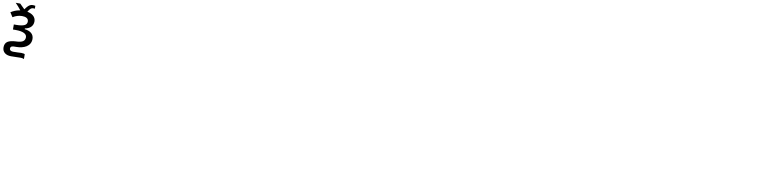

<svg xmlns="http://www.w3.org/2000/svg" viewBox="1 -2233 15559 3820"><g transform="rotate(10 7780.0 -323.0)"><path d="M353 -446C318 -431 265 -422 193 -422H143V-320H200C272 -320 326 -311 365 -293C404 -275 425 -247 425 -212C425 -173 410 -144 381 -126C353 -109 307 -98 247 -97C169 -94 111 -80 75 -56C39 -32 20 7 20 62C20 160 95 211 197 211L308 209L392 207C414 207 440 211 460 221V125C452 117 427 110 387 110L316 113C284 114 254 115 226 115C181 115 151 99 151 64C151 12 198 10 241 10H266C420 10 559 -54 559 -200C559 -304 480 -354 380 -366H373V-383L379 -384C466 -398 537 -454 537 -551C537 -646 460 -697 374 -716L364 -718L370 -727C400 -777 430 -806 464 -806C479 -806 490 -805 500 -803V-861C487 -864 469 -867 448 -867C408 -867 380 -849 357 -828C344 -816 325 -794 301 -761L296 -754L291 -760C244 -808 213 -839 196 -853H107V-851C148 -810 184 -768 213 -730L220 -720L208 -718C137 -706 87 -683 33 -649L91 -559C150 -596 213 -615 276 -615C342 -615 407 -596 407 -526C407 -489 388 -461 353 -446Z"/></g></svg>

Font: Passageway
Style: Light
Weight: 700
Foundry: Ascender Corporation
Version: Version 1.11